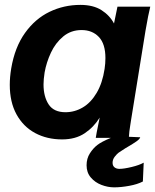

<svg xmlns="http://www.w3.org/2000/svg" viewBox="-20 -578 650 805"><path d="M21 -222.5Q21 -255 27 -291Q42 -380 84.8 -439.8Q127.5 -499.5 187.8 -528.5Q248 -557.5 317 -557.5Q371 -557.5 405.5 -535.5Q440 -513.5 458 -479.5L472.5 -550H610Q602 -518.5 590 -449L529 -71.5L526 -52Q524 -40 522.5 -27.8Q521 -15.5 520.5 -4.5L568 -2.5Q566 5 552.5 14.5Q539 24 516 37.5L505 44Q484.5 57 477.5 62Q470.5 67 461.2 78.8Q452 90.5 452 104.5Q452 117 460 123.5Q468 130 480.5 130Q499.5 130 531.8 122.2Q564 114.5 582.5 104L579 183Q556 195 521.5 201.2Q487 207.5 458.5 207.5Q432 207.5 405.2 197.2Q378.5 187 360.8 166.2Q343 145.5 343 115Q343 86.5 356.8 65Q370.5 43.5 388 30Q405 16.5 445 0H381.5Q384 -17.5 393.5 -63L398 -85Q373.5 -45 335 -19.2Q296.5 6.5 240.5 6.5Q177 6.5 127.2 -20.2Q77.5 -47 49.2 -98.5Q21 -150 21 -222.5ZM418.5 -289Q422 -312 422 -334.5Q422 -394 394.5 -423Q367 -452 322 -452Q277.5 -452 245 -425Q212.5 -398 193.5 -357.2Q174.5 -316.5 167 -274Q162.5 -245 162.5 -224Q162.5 -173 184 -140.2Q205.5 -107.5 254.5 -107.5Q293 -107.5 327 -127.5Q361 -147.5 385.2 -188.5Q409.5 -229.5 418.5 -289Z"/></svg>

Font: JuliaMono ExtraBold
Style: Italic
Weight: 800
Italic angle: -9°
Monospace: yes
Designer: cormullion
Foundry: corm
Version: Version 0.057; ttfautohint (v1.8.4)